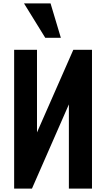

<svg xmlns="http://www.w3.org/2000/svg" viewBox="-20 -1100 619 1120"><path d="M244.1 -879.4 120.1 -1080.1H274.9L335 -879.4ZM62.5 0V-809.6H195.8V-327.6L407.7 -809.6H516.6V0H381.8V-491.2L166.5 0Z"/></svg>

Font: Oswald
Style: DemiBold
Weight: 600
Designer: Vernon Adams
Foundry: Vernon Adams
Version: 3.0; ttfautohint (v0.95) -l 8 -r 50 -G 200 -x 0 -w "G" -W -c